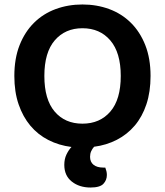

<svg xmlns="http://www.w3.org/2000/svg" viewBox="-20 -643 736 857"><path d="M652 -304Q652 -233 633.5 -177.5Q615 -122 581.5 -82.5Q548 -43 501.5 -19Q455 5 400 12Q392 21 387 32Q382 43 382 57Q382 80 397.5 92.5Q413 105 441 105H450Q453 113 455 121Q457 129 457 138Q457 161 441.5 177.5Q426 194 384 194Q334 194 300.5 167.5Q267 141 267 93Q267 67 276.5 47Q286 27 299 13Q243 6 196 -18Q149 -42 115.5 -82Q82 -122 63 -177.5Q44 -233 44 -304Q44 -382 67.5 -441.5Q91 -501 132 -541.5Q173 -582 228.5 -602.5Q284 -623 348 -623Q412 -623 467.5 -602.5Q523 -582 564 -541.5Q605 -501 628.5 -441.5Q652 -382 652 -304ZM519 -304Q519 -408 472.5 -462.5Q426 -517 348 -517Q271 -517 224.5 -463Q178 -409 178 -304Q178 -199 224 -145Q270 -91 348 -91Q426 -91 472.5 -145Q519 -199 519 -304Z"/></svg>

Font: Baloo Thambi 2 SemiBold
Style: Regular
Weight: 600
Designer: Aadarsh Rajan and Ek Type
Foundry: Ek Type
Version: Version 1.640;hotconv 1.0.111;makeotfexe 2.5.65597; ttfautoh